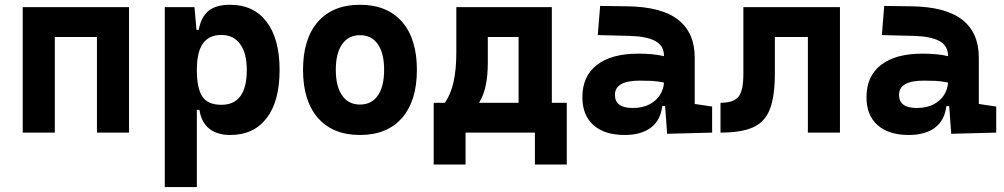

<svg xmlns="http://www.w3.org/2000/svg" viewBox="-20 -547 4142 792"><path d="M379.9 0V-394.5H206.1V0H73.7V-517.6H512.2V0Z M659.7 224.6V-517.6H782.2L790.5 -423.8H799.8Q809.1 -476.1 839.6 -501.7Q870.1 -527.3 929.2 -527.3Q1026.4 -527.3 1079.8 -457Q1133.3 -386.7 1133.3 -258.3Q1133.3 -128.9 1079.8 -59.6Q1026.4 9.8 930.2 9.8Q876 9.8 843.3 -16.1Q810.5 -42 802.7 -93.8H792V224.6ZM792 -258.3Q792 -183.1 814.5 -148.9Q836.9 -114.7 893.1 -114.7Q998 -114.7 998 -258.3Q998 -327.1 970.7 -365Q943.4 -402.8 893.1 -402.8Q842.8 -402.8 817.4 -368.2Q792 -333.5 792 -258.3Z M1464.8 9.8Q1353 9.8 1291.5 -60.5Q1230 -130.9 1230 -258.8Q1230 -387.2 1291.5 -457.3Q1353 -527.3 1464.8 -527.3Q1576.7 -527.3 1638.2 -457.3Q1699.7 -387.2 1699.7 -258.8Q1699.7 -130.9 1638.2 -60.5Q1576.7 9.8 1464.8 9.8ZM1464.8 -115.7Q1512.7 -115.7 1538.6 -153.1Q1564.5 -190.4 1564.5 -258.8Q1564.5 -327.6 1538.6 -364.7Q1512.7 -401.9 1464.8 -401.9Q1417.5 -401.9 1391.4 -364.7Q1365.2 -327.6 1365.2 -258.8Q1365.2 -190.4 1391.4 -153.1Q1417.5 -115.7 1464.8 -115.7Z M1769 131.8V-123H1815.4Q1840.3 -159.7 1851.3 -210.7Q1862.3 -261.7 1862.3 -329.1V-517.6H2256.3V-123H2317.9V131.8H2186.5V0H1900.4V131.8ZM2119.1 -123V-394.5H1992.2V-287.6Q1992.2 -236.3 1983.9 -195.6Q1975.6 -154.8 1956.1 -123Z M2731.9 4.9 2723.6 -109.4H2711.9Q2704.6 -49.8 2664.3 -20Q2624 9.8 2556.6 9.8Q2474.1 9.8 2428.2 -30.8Q2382.3 -71.3 2382.3 -146Q2382.3 -232.9 2442.4 -279.3Q2502.4 -325.7 2612.8 -325.7Q2645 -325.7 2670.2 -323.2Q2695.3 -320.8 2718.8 -315.4V-316.9Q2718.8 -358.4 2683.3 -377.7Q2647.9 -397 2578.1 -398.9L2445.8 -402.3L2455.6 -522.5L2568.4 -521Q2709 -519 2777.3 -465.6Q2845.7 -412.1 2845.7 -309.6V-118.2L2917.5 -107.4V0ZM2718.8 -206.5Q2690.4 -212.4 2667.5 -213.4Q2644.5 -214.4 2619.1 -214.4Q2516.6 -214.4 2516.6 -155.8Q2516.6 -101.6 2589.4 -101.6Q2631.3 -101.6 2659.9 -116.9Q2688.5 -132.3 2703.1 -156.5Q2717.8 -180.7 2718.8 -206.5Z M2952.1 0V-123Q3006.3 -123 3026.4 -148.2Q3046.4 -173.3 3046.4 -241.2V-517.6H3444.8V0H3312.5V-394.5H3176.3V-244.6Q3176.3 -150.4 3156 -97.2Q3135.7 -43.9 3086.9 -22Q3038.1 0 2952.1 0Z M3903.8 4.9 3895.5 -109.4H3883.8Q3876.5 -49.8 3836.2 -20Q3795.9 9.8 3728.5 9.8Q3646 9.8 3600.1 -30.8Q3554.2 -71.3 3554.2 -146Q3554.2 -232.9 3614.3 -279.3Q3674.3 -325.7 3784.7 -325.7Q3816.9 -325.7 3842 -323.2Q3867.2 -320.8 3890.6 -315.4V-316.9Q3890.6 -358.4 3855.2 -377.7Q3819.8 -397 3750 -398.9L3617.7 -402.3L3627.4 -522.5L3740.2 -521Q3880.9 -519 3949.2 -465.6Q4017.6 -412.1 4017.6 -309.6V-118.2L4089.4 -107.4V0ZM3890.6 -206.5Q3862.3 -212.4 3839.4 -213.4Q3816.4 -214.4 3791 -214.4Q3688.5 -214.4 3688.5 -155.8Q3688.5 -101.6 3761.2 -101.6Q3803.2 -101.6 3831.8 -116.9Q3860.4 -132.3 3875 -156.5Q3889.6 -180.7 3890.6 -206.5Z"/></svg>

Font: Cascadia Code PL
Style: Bold
Weight: 700
Monospace: yes
Designer: Aaron Bell
Foundry: Saja Typeworks
Version: Version 2404.023; ttfautohint (v1.8.4)